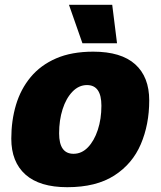

<svg xmlns="http://www.w3.org/2000/svg" viewBox="-20 -767 668 799"><path d="M260 12Q145 12 86 -40.5Q27 -93 27 -190Q27 -265 46.5 -330.5Q66 -396 107.5 -446Q149 -496 213.5 -524Q278 -552 368 -552Q484 -552 542.5 -499.5Q601 -447 601 -349Q601 -249 566 -167Q531 -85 455.5 -36.5Q380 12 260 12ZM286 -127Q320 -127 346 -154Q372 -181 387 -226.5Q402 -272 402 -327Q402 -413 342 -413Q308 -413 281.5 -385.5Q255 -358 240.5 -312.5Q226 -267 226 -212Q226 -127 286 -127ZM323 -587 267 -747H447L467 -587Z"/></svg>

Font: Geist Black
Style: Italic
Weight: 900
Italic angle: -12°
Designer: Basement.studio, Andrés Briganti, Mateo Zaragoza
Foundry: Basement.studio, Vercel, Andrés Briganti, Guido Ferreyra, Mateo Zaragoza
Version: Version 1.500; ttfautohint (v1.8.4.7-5d5b)